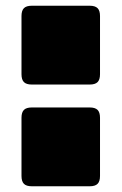

<svg xmlns="http://www.w3.org/2000/svg" viewBox="-20 -650 424 670"><path d="M293 0H91Q72 0 63.5 -8.5Q55 -17 55 -36V-239Q55 -258 63.5 -266.5Q72 -275 91 -275H293Q312 -275 320.5 -266.5Q329 -258 329 -239V-36Q329 -17 320.5 -8.5Q312 0 293 0ZM293 -355H91Q72 -355 63.5 -363.5Q55 -372 55 -391V-594Q55 -613 63.5 -621.5Q72 -630 91 -630H293Q312 -630 320.5 -621.5Q329 -613 329 -594V-391Q329 -372 320.5 -363.5Q312 -355 293 -355Z"/></svg>

Font: Bungee
Style: Regular
Weight: 400
Designer: David Jonathan Ross
Foundry: David Jonathan Ross
Version: Version 1.000;PS 1.0;hotconv 1.0.72;makeotf.lib2.5.5900